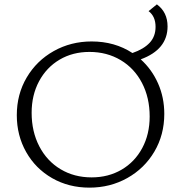

<svg xmlns="http://www.w3.org/2000/svg" viewBox="-20 -854 830 880"><path d="M733 -332Q733 -236 687.5 -159Q642 -82 563.5 -38Q485 6 390 6Q295 6 219 -37.5Q143 -81 100 -157Q57 -233 57 -326Q57 -422 102.5 -499Q148 -576 226.5 -620Q305 -664 400 -664Q506 -664 587 -611Q639 -629 666 -658Q693 -687 693 -731Q693 -779 661 -803L699 -834Q748 -798 748 -733Q748 -627 625 -582Q676 -536 704.5 -471.5Q733 -407 733 -332ZM666 -320Q666 -406 631 -473.5Q596 -541 533 -578.5Q470 -616 390 -616Q313 -616 253 -580.5Q193 -545 159 -481.5Q125 -418 125 -337Q125 -251 160 -183.5Q195 -116 257.5 -78.5Q320 -41 400 -41Q477 -41 537.5 -76.5Q598 -112 632 -175.5Q666 -239 666 -320Z"/></svg>

Font: Ysabeau SC Semilight
Style: Regular
Weight: 300
Designer: Christian Thalmann (Catharsis Fonts)
Version: Version 0.003